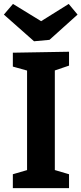

<svg xmlns="http://www.w3.org/2000/svg" viewBox="-30 -971 420 991"><path d="M326.3 -632.3 238 -602.3 253 -623.7V-77L238 -97.7L326.3 -71.7V0H36.3V-71.7L123.3 -97L109.7 -77V-623.7L128 -601.7L36.3 -627.3V-699L326.3 -704ZM324.7 -950.7 370.3 -895.7 225.3 -765.3 145.7 -758 -10 -895.7 37 -950.7 232.3 -831 135.3 -832.3Z"/></svg>

Font: Bitter Thin
Style: Regular
Weight: 100
Designer: Sol Matas, and Bitter project Authors
Foundry: Sol Matas
Version: Version 2.002